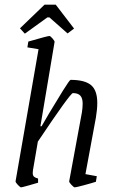

<svg xmlns="http://www.w3.org/2000/svg" viewBox="-20 -798 497 827"><path d="M348 -48 397 -39 393 -15Q371 -8 339 0.5Q307 9 302 9Q298 9 288 -1.5Q278 -12 278 -17L333 -315Q336 -335 336 -352Q336 -375 326 -386Q316 -397 294 -397Q283 -397 143 -188L122 -65Q121 -60 121 -53Q121 -42 126.5 -37Q132 -32 144 -29V-11Q131 -7 102.5 1Q74 9 71 9Q67 9 57 -1.5Q47 -12 47 -17L146 -586L98 -594L102 -619Q185 -643 193 -643Q197 -643 206.5 -632Q216 -621 215 -617L154 -254H159L191 -309Q222 -361 251 -407.5Q280 -454 284 -454Q345 -454 372 -431.5Q399 -409 399 -355Q399 -327 393 -291ZM66 -676 172 -778H220L299 -675L271 -654L193 -723H184L87 -653Z"/></svg>

Font: Grenze Light
Style: Italic
Weight: 300
Italic angle: -10°
Designer: Renata Polastri
Foundry: Omnibus-Type
Version: Version 1.002; ttfautohint (v1.8)